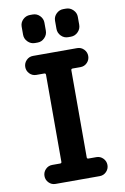

<svg xmlns="http://www.w3.org/2000/svg" viewBox="-103 -1019 705 1079"><g transform="rotate(-10 250.0 -480.0)"><path d="M331.1 -622.1Q322.3 -622.1 322.3 -613.3V-116.2Q322.3 -108.4 331.1 -108.4H376Q398.4 -108.4 414.1 -92.3Q429.7 -76.2 429.7 -54.2Q429.7 -32.2 414.1 -16.1Q398.4 0 376 0H124Q101.6 0 85.9 -16.1Q70.3 -32.2 70.3 -54.2Q70.3 -76.2 85.9 -92.3Q101.6 -108.4 124 -108.4H168.9Q177.7 -108.4 177.7 -116.2V-613.3Q177.7 -622.1 168.9 -622.1H124Q101.6 -622.1 85.9 -638.2Q70.3 -654.3 70.3 -676.3Q70.3 -698.2 85.9 -714.4Q101.6 -730.5 124 -730.5H376Q398.4 -730.5 414.1 -714.4Q429.7 -698.2 429.7 -676.3Q429.7 -654.3 414.1 -638.2Q398.4 -622.1 376 -622.1ZM352.5 -960Q376 -960 393.1 -942.9Q410.2 -925.8 410.2 -903.3V-857.4Q410.2 -834 393.1 -816.9Q376 -799.8 352.5 -799.8H336.9Q313.5 -799.8 296.9 -816.9Q280.3 -834 280.3 -857.4V-903.3Q280.3 -926.8 297.4 -943.4Q314.5 -960 336.9 -960ZM147.5 -960H163.1Q186.5 -960 203.1 -942.9Q219.7 -925.8 219.7 -903.3V-857.4Q219.7 -834 202.6 -816.9Q185.5 -799.8 163.1 -799.8H147.5Q124 -799.8 106.9 -816.9Q89.8 -834 89.8 -857.4V-903.3Q89.8 -926.8 106.9 -943.4Q124 -960 147.5 -960Z"/></g></svg>

Font: Rounded Mgen+ 1mn bold
Style: Bold
Weight: 700
Designer: [Source Han Sans]
Ryoko NISHIZUKA  (kana & ideographs); Paul D. Hunt (Latin, Greek & Cyrillic); Wenlong ZHANG  (bopomofo
Version: Version 1.059.20150602